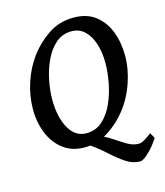

<svg xmlns="http://www.w3.org/2000/svg" viewBox="-109 -662 761 887"><g transform="rotate(-15 272.0 -218.0)"><path d="M510.7 -347.7Q510.7 -284.2 487.8 -218Q464.8 -151.9 424.3 -101.1Q386.2 -52.7 333.7 -19.5Q281.2 13.7 221.2 13.7Q161.1 13.7 119.6 -18.1Q78.1 -49.8 56.6 -102.3Q35.2 -154.8 35.2 -217.8Q35.2 -281.7 56.2 -345Q77.1 -408.2 113.3 -457Q150.4 -507.3 203.6 -543.2Q256.8 -579.1 326.2 -579.1Q388.7 -579.1 429.7 -547.4Q470.7 -515.6 490.7 -463.1Q510.7 -410.6 510.7 -347.7ZM544.4 54.7Q519 93.8 492.4 118.2Q465.8 142.6 452.6 142.6Q418 142.6 386.2 121.8Q354.5 101.1 323.5 72.8Q292.5 44.4 260.7 20.8Q229 -2.9 194.8 -8.8Q194.8 -8.8 207 -11.2Q219.2 -13.7 235.8 -16.6Q252.4 -19.5 267.1 -21.5Q281.7 -23.4 287.1 -22Q322.3 -12.7 352.5 7.6Q382.8 27.8 410.9 44.9Q439 62 466.8 62Q477.1 62 489.5 55.7Q502 49.3 529.8 28.8ZM414.1 -339.4Q414.1 -390.1 400.9 -431.2Q387.7 -472.2 362.3 -496.3Q336.9 -520.5 299.8 -520.5Q255.9 -520.5 224.4 -492.9Q192.9 -465.3 172.6 -422.1Q152.3 -378.9 142.6 -330.1Q132.8 -281.2 132.8 -238.8Q132.8 -154.8 162.8 -101.1Q192.9 -47.4 246.1 -47.4Q291.5 -47.4 323.5 -76.4Q355.5 -105.5 375.5 -150.6Q395.5 -195.8 404.8 -246.1Q414.1 -296.4 414.1 -339.4Z"/></g></svg>

Font: Dai Banna SIL Medium
Style: Italic
Weight: 500
Italic angle: -11°
Designer: Victor Gaultney
Foundry: SIL International
Version: Version 4.000